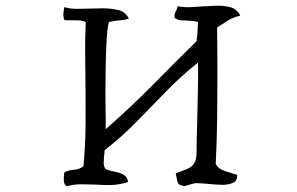

<svg xmlns="http://www.w3.org/2000/svg" viewBox="-20 -686 1040 672"><path d="M821 -631Q796 -626 777.5 -614Q759 -602 740 -590Q741 -516 741 -434Q741 -352 740 -269.5Q739 -187 735 -112Q745 -94 767 -87.5Q789 -81 810 -74Q811 -54 797 -47Q783 -40 762 -39Q750 -39 737.5 -40Q725 -41 712 -42Q700 -43 688.5 -44Q677 -45 668 -45Q662 -45 656 -43Q650 -41 644 -40Q636 -37 629 -35.5Q622 -34 616 -37Q603 -39 600.5 -52.5Q598 -66 595 -79Q609 -85 620.5 -89Q632 -93 642 -98Q654 -105 661 -117Q668 -129 668 -156Q668 -172 668.5 -198Q669 -224 670 -254Q671 -306 672.5 -364Q674 -422 673 -467Q614 -420 562 -366.5Q510 -313 458 -260Q406 -207 346 -160Q346 -155 345.5 -149.5Q345 -144 344 -139Q343 -126 343 -114.5Q343 -103 350 -94Q365 -88 382 -85Q399 -82 412.5 -74.5Q426 -67 428 -49Q398 -39 369 -38.5Q340 -38 312 -40Q287 -41 262.5 -41Q238 -41 213 -34Q204 -41 203.5 -53Q203 -65 204 -75Q205 -80 205 -82Q216 -90 237 -91.5Q258 -93 272 -104Q279 -176 279.5 -253Q280 -330 279 -406Q278 -458 278 -509Q278 -560 280 -609Q270 -614 257.5 -614.5Q245 -615 232 -615Q225 -615 218 -615Q211 -615 205 -616Q201 -628 202 -639.5Q203 -651 205 -660V-661Q226 -655 250 -655Q274 -655 299 -656Q309 -656 318.5 -656.5Q328 -657 337 -657Q369 -657 395 -650.5Q421 -644 431 -620Q415 -616 396.5 -614.5Q378 -613 361 -609Q356 -590 353.5 -550Q351 -510 350 -460.5Q349 -411 349 -362Q349 -313 350 -277Q350 -264 350 -253Q350 -242 350 -234Q434 -307 511.5 -385.5Q589 -464 668 -542Q671 -565 671.5 -580.5Q672 -596 673 -609Q661 -612 651 -613Q641 -614 632 -614Q620 -614 610 -615.5Q600 -617 591 -624Q590 -633 592 -638.5Q594 -644 597 -649Q598 -652 599.5 -655.5Q601 -659 602 -664Q625 -660 648.5 -661Q672 -662 695 -664Q706 -664 716 -665Q726 -666 735 -666Q764 -667 787 -660.5Q810 -654 821 -631Z"/></svg>

Font: Yuji Mai
Style: Regular
Weight: 400
Designer: Kataoka Yuji
Foundry: Kinuta Font Factory
Version: Version 3.002